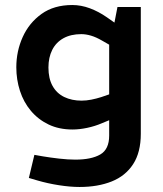

<svg xmlns="http://www.w3.org/2000/svg" viewBox="-20 -536 651 765"><path d="M297 209Q260 209 215 202Q170 195 129 183L95 173L117 81L151 87Q181 92 216 96Q251 100 280 100Q344 100 379.5 79.5Q415 59 415 4V-57L386 -45Q358 -33 327 -26.5Q296 -20 269 -20Q215 -20 173.5 -40Q132 -60 103 -94.5Q74 -129 59.5 -174Q45 -219 45 -268Q45 -332 70.5 -388.5Q96 -445 145.5 -480.5Q195 -516 268 -516Q303 -516 338 -503Q373 -490 406 -467L436 -446L448 -508H541V-3Q541 71 510.5 118Q480 165 425 187Q370 209 297 209ZM173 -267Q173 -223 189.5 -193.5Q206 -164 236 -149.5Q266 -135 305 -135Q324 -135 344 -139Q364 -143 383 -149L415 -160V-358L387 -374Q363 -388 342.5 -394Q322 -400 304 -400Q262 -400 232.5 -383.5Q203 -367 188 -337Q173 -307 173 -267Z"/></svg>

Font: REM Medium Medium
Style: Regular
Weight: 500
Version: Version 1.005;gftools[0.9.28]